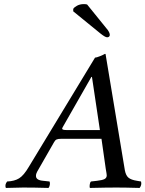

<svg xmlns="http://www.w3.org/2000/svg" viewBox="-20 -924 716 946"><path d="M309.1 -283.2H472.2L433.1 -544.9H430.2L288.1 -295.9Q286.1 -292 286.1 -290Q286.1 -283.2 309.1 -283.2ZM8.8 2Q2.4 -13.7 15.1 -29.8Q51.3 -31.2 74.2 -45.4Q97.2 -59.6 122.1 -102.1L448.2 -640.1Q455.1 -640.1 472.2 -647Q489.3 -653.8 496.1 -658.2H500L595.2 -85Q600.1 -59.1 613.3 -48.3Q626.5 -37.6 654.8 -33.2L674.8 -29.8Q679.7 -13.2 668 2Q595.7 0 553.2 0Q504.9 0 422.9 2Q420.9 -1 421.9 -12.7Q422.9 -24.4 428.2 -29.8L458 -33.2Q483.9 -36.1 494.9 -41.7Q505.9 -47.4 505.9 -60.1Q505.9 -65.4 501 -92.8L480 -240.2H283.2Q266.1 -240.2 258.8 -236.8Q251.5 -233.4 246.1 -223.1L163.1 -78.1Q157.2 -67.9 157.2 -57.1Q157.2 -36.1 192.9 -33.2L224.1 -29.8Q227.1 -23.4 225.6 -13.9Q224.1 -4.4 219.2 2Q148.9 0 94.2 0Q81.1 0 8.8 2ZM409.2 -901.9 511.2 -775.9Q521 -761.7 521 -752Q521 -746.6 517.3 -743.4Q513.7 -740.2 507.8 -740.2Q498.5 -740.2 475.1 -758.8L340.8 -868.2V-879.9Q344.7 -887.7 359.4 -895.8Q374 -903.8 393.1 -903.8Q403.3 -903.8 409.2 -901.9Z"/></svg>

Font: Common Serif News
Style: Italic
Weight: 450
Italic angle: -12°
Designer: Philipp H. Poll, Khaled Hosny
Foundry: Stefan Peev, Context Ltd.
Version: Version 1.026